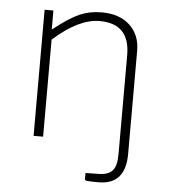

<svg xmlns="http://www.w3.org/2000/svg" viewBox="-51 -587 714 804"><g transform="rotate(5 305.5 -185.0)"><path d="M335 161V136L392 135Q432 134 449 114Q466 94 466 46V-371Q466 -503 339 -503Q251 -503 145 -408V0H105V-530H142V-450Q209 -503 251.5 -521.5Q294 -540 344 -540Q420 -540 463 -499.5Q506 -459 506 -393V41Q506 170 393 170Q354 170 344.5 168.5Q335 167 335 161Z"/></g></svg>

Font: Morrison Thin
Style: Regular
Weight: 100
Designer: Pablo Impallari, Rodrigo Fuenzalida (Modified by Dan O. Williams)
Version: Version 0.03;June 6, 2019;FontCreator 11.5.0.2425 64-bit; tt